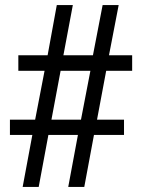

<svg xmlns="http://www.w3.org/2000/svg" viewBox="-20 -734 559 754"><path d="M69 0 107 -204H19V-264H118L155 -456H52V-517H167L203 -714H266L229 -517H345L383 -714H446L408 -517H499V-456H397L361 -264H467V-204H349L311 0H248L286 -204H170L132 0ZM182 -264H298L335 -456H218Z"/></svg>

Font: Noto Serif Bengali SemiCondensed SemiBold
Style: Regular
Weight: 600
Width: 4
Designer: Juan Bruce, Universal Thirst, Indian Type Foundry and the Monotype Design Team.
Foundry: Monotype Imaging Inc.
Version: Version 2.003; ttfautohint (v1.8.4.7-5d5b)